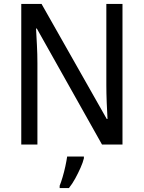

<svg xmlns="http://www.w3.org/2000/svg" viewBox="-20 -734 730 975"><path d="M602 0H498L167 -589H163Q165 -552 167.5 -505.5Q170 -459 170 -413V0H88V-714H191L522 -130H526Q524 -161 522 -211Q520 -261 520 -302V-714H602ZM406 70Q401 91 389 118Q377 145 362 172.5Q347 200 330 221H283V209Q290 192 298 165Q306 138 312 110Q318 82 321 61H406Z"/></svg>

Font: Noto Sans Ethiopic SemCond
Style: Regular
Weight: 400
Width: 4
Designer: Monotype Design Team
Foundry: Monotype Imaging Inc.
Version: Version 2.102; ttfautohint (v1.8.4.7-5d5b)